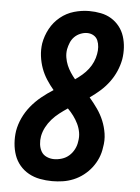

<svg xmlns="http://www.w3.org/2000/svg" viewBox="-53 -785 607 835"><g transform="rotate(5 250.0 -367.5)"><path d="M206 8Q179 8 152.5 3Q126 -2 103.5 -14.5Q81 -27 64.5 -46.5Q48 -66 39.5 -90.5Q31 -115 29 -142Q27 -169 31 -196Q36 -225 49 -253Q62 -281 82 -305.5Q102 -330 126.5 -350Q151 -370 178 -387Q161 -407 146.5 -429.5Q132 -452 123 -477Q114 -502 110.5 -529.5Q107 -557 111 -585Q117 -619 133.5 -649.5Q150 -680 177 -702Q204 -724 237 -733.5Q270 -743 303 -743Q329 -743 354 -738Q379 -733 399.5 -720.5Q420 -708 435 -689Q450 -670 457.5 -646.5Q465 -623 466.5 -597.5Q468 -572 464 -547Q459 -520 448 -494.5Q437 -469 420 -446Q403 -423 381.5 -404Q360 -385 337 -369Q356 -347 372.5 -323.5Q389 -300 400 -273.5Q411 -247 415.5 -217.5Q420 -188 414 -157Q411 -133 401.5 -110.5Q392 -88 377 -68.5Q362 -49 342 -33.5Q322 -18 299 -8.5Q276 1 252.5 4.5Q229 8 206 8ZM267 -442Q283 -453 297.5 -465.5Q312 -478 323.5 -493Q335 -508 342.5 -525Q350 -542 353 -560Q356 -575 355 -590.5Q354 -606 348.5 -619Q343 -632 330.5 -639.5Q318 -647 302 -647Q288 -647 273 -641Q258 -635 247 -624Q236 -613 230 -598.5Q224 -584 221 -569Q218 -551 221 -533Q224 -515 230.5 -499.5Q237 -484 246.5 -469.5Q256 -455 267 -442ZM206 -88Q223 -88 240.5 -93.5Q258 -99 271.5 -111Q285 -123 293.5 -139.5Q302 -156 304 -173Q308 -194 304.5 -213.5Q301 -233 292.5 -250.5Q284 -268 272.5 -283.5Q261 -299 247 -313Q229 -301 211.5 -287.5Q194 -274 179.5 -257.5Q165 -241 155 -222Q145 -203 141 -182Q138 -165 140 -147.5Q142 -130 150 -116Q158 -102 173.5 -95Q189 -88 206 -88Z"/></g></svg>

Font: Iosevka Curly Slab Oblique
Style: Bold
Weight: 700
Italic angle: -9°
Monospace: yes
Designer: Belleve Invis
Foundry: Belleve Invis
Version: Version 11.1.0; ttfautohint (v1.8.3)